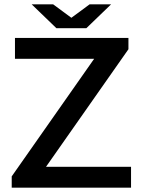

<svg xmlns="http://www.w3.org/2000/svg" viewBox="-20 -865 658 885"><path d="M34 0V-52L414 -594H49V-690H572V-638L192 -96H584V0ZM244 -735 393 -845H492L378 -735ZM240 -735 126 -845H225L374 -735Z"/></svg>

Font: Radio Canada Big
Style: Regular
Weight: 400
Designer: Étienne Aubert Bonn
Foundry: Coppers and Brasses
Version: Version 1.001